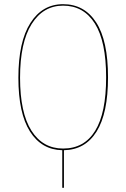

<svg xmlns="http://www.w3.org/2000/svg" viewBox="-20 -710 604 919"><path d="M286 9V189H278V9Q179 7 123.5 -80.5Q68 -168 68 -338Q68 -510 125.5 -600Q183 -690 282 -690Q384 -690 440.5 -602.5Q497 -515 497 -340Q497 -168 442.5 -80.5Q388 7 286 9ZM488 -340Q488 -512 434 -597.5Q380 -683 282 -683Q187 -683 131.5 -595Q76 -507 76 -338Q76 -170 130.5 -84.5Q185 1 282 1Q383 1 435.5 -84Q488 -169 488 -340Z"/></svg>

Font: Fira Sans Compressed Eight
Style: Regular
Weight: 100
Width: 1
Designer: bBox Type GmbH & Carrois Corporate GbR & Edenspiekermann AG
Foundry: bBox Type GmbH & Carrois Corporate GbR & Edenspiekermann AG
Version: Version 4.301